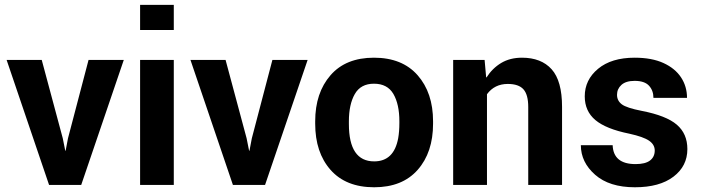

<svg xmlns="http://www.w3.org/2000/svg" viewBox="-20 -782 2964 812"><path d="M323.5 0H187.5L8 -528.5H156.5L245.5 -197L256 -144.5H257.5L267.5 -197L354.5 -528.5H503.5Z M715 0H572.5V-528.5H715ZM715 -655H572.5V-761.5H715Z M1101 0H965L785.5 -528.5H934L1023 -197L1033.5 -144.5H1035L1045 -197L1132 -528.5H1281Z M1562.5 10Q1443 10 1378 -63.5Q1313 -137 1313 -259V-269Q1313 -389.5 1378 -464Q1442.5 -538 1561.5 -538Q1681 -538 1746.2 -463.8Q1811.5 -389.5 1811.5 -269V-259Q1811.5 -137.5 1746.5 -63.8Q1681.5 10 1562.5 10ZM1562.5 -99.5Q1646 -99.5 1664 -197.5Q1669 -225.5 1669 -262Q1669 -265.5 1669 -269Q1669 -341 1643.8 -384.5Q1618.5 -428 1561.5 -428Q1505.5 -428 1480.5 -384.2Q1455.5 -340.5 1455.5 -269V-259Q1455.5 -258.5 1455.5 -257.5Q1455.5 -99.5 1562.5 -99.5Z M2357 0H2214V-329.5Q2214 -381.5 2193.8 -404.2Q2173.5 -427 2127.5 -427Q2071.5 -427 2039.5 -383.5V0H1896.5V-528.5H2029.5L2036 -455L2037.5 -454.5Q2062.5 -493.5 2099.8 -515.8Q2137 -538 2187.5 -538Q2269 -538 2313 -489Q2357 -440 2357 -330Z M2665 10Q2557 10 2496.8 -43Q2436.5 -96 2436.5 -168H2571Q2574 -88 2668 -88Q2709 -88 2729 -103.2Q2749 -118.5 2749 -145.5Q2749 -170.5 2725 -187Q2701 -203.5 2642 -216.5Q2543 -236.5 2498 -274.2Q2453 -312 2453 -374.5Q2453 -444.5 2509.5 -491.2Q2566 -538 2664 -538Q2736.5 -538 2785.8 -515.5Q2835 -493 2860.2 -454.8Q2885.5 -416.5 2885.5 -368H2743.5Q2743.5 -399 2724.8 -419.5Q2706 -440 2664 -440Q2627 -440 2608.2 -423Q2589.5 -406 2589.5 -381Q2589.5 -356 2609.8 -340.8Q2630 -325.5 2694.5 -313Q2797.5 -293 2842.2 -254.8Q2887 -216.5 2887 -151.5Q2887 -79.5 2828.2 -34.8Q2769.5 10 2665 10Z"/></svg>

Font: Roberto Sans
Style: Bold
Weight: 700
Designer: Google (font) & Cristiano Sobral (main changes)
Version: Version 1.000;October 12, 2021;FontCreator 14.0.0.2814 64-bi